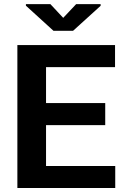

<svg xmlns="http://www.w3.org/2000/svg" viewBox="-20 -935 614 955"><path d="M503.4 -312.5H209V-109.4H553.2V0H66.4V-710.9H552.2V-601.1H209V-422.4H503.4ZM294.4 -846.2 358.9 -914.6H480.5V-906.2L343.3 -781.7H246.1L108.9 -906.7V-914.6H230.5Z"/></svg>

Font: Roboto Web
Style: Bold
Weight: 700
Designer: Google
Version: Version 1.200310; 2013